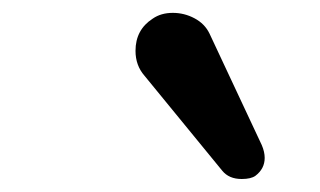

<svg xmlns="http://www.w3.org/2000/svg" viewBox="-20 -735 490 294"><path d="M380.9 -512.7Q385.3 -502.4 385.3 -493.2Q385.3 -476.6 371.1 -465.8Q364.3 -460.9 350.1 -460.9Q330.6 -460.9 320.3 -473.6L201.2 -619.1Q187.5 -634.8 187.5 -657.2Q187.5 -689.5 213.9 -706.5Q226.6 -715.3 244.6 -715.3Q262.2 -715.3 277.8 -707Q293.5 -698.7 300.8 -683.6Z"/></svg>

Font: Anka/Coder Narrow
Style: Italic
Weight: 400
Width: 3
Italic angle: -12°
Monospace: yes
Version: Version 001.100